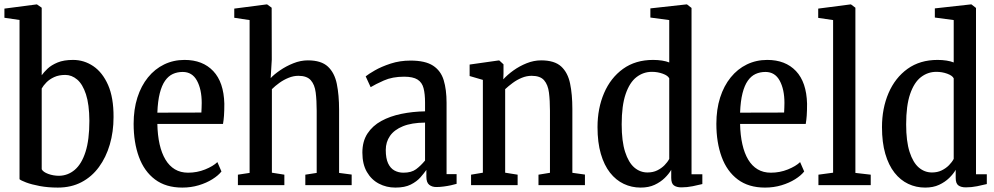

<svg xmlns="http://www.w3.org/2000/svg" viewBox="-30 -839 4506 870"><path d="M-10 -758.5V-800L135.5 -819H137.5L159 -804V-498Q168.5 -511.5 185.5 -527.8Q202.5 -544 230.8 -555.8Q259 -567.5 301 -567.5Q351 -567.5 392.8 -539.2Q434.5 -511 459.8 -453.8Q485 -396.5 484.5 -308.5Q484.5 -242 467.5 -184Q450.5 -126 418.2 -82Q386 -38 339.2 -13.5Q292.5 11 232 11Q187.5 11 150.2 4Q113 -3 88.5 -12.2Q64 -21.5 58.5 -27V-748.5ZM266 -499.5Q237 -499.5 215.8 -489.8Q194.5 -480 180.5 -465.8Q166.5 -451.5 159 -438V-72Q165.5 -59.5 188.5 -51Q211.5 -42.5 237.5 -42.5Q277.5 -43 308.8 -69.5Q340 -96 357.5 -150.8Q375 -205.5 375 -291.5Q374.5 -366 359.5 -411.8Q344.5 -457.5 319.8 -478.5Q295 -499.5 266 -499.5Z M796 11Q721.5 11 672.5 -25.8Q623.5 -62.5 599.5 -128Q575.5 -193.5 575.5 -278Q575.5 -343.5 592.5 -396.8Q609.5 -450 640.5 -488.2Q671.5 -526.5 713.8 -547Q756 -567.5 806 -567.5Q888.5 -567.5 936.2 -517Q984 -466.5 986.5 -369Q986.5 -336.5 985 -315.5Q983.5 -294.5 980.5 -277.5H683Q684 -226.5 693.2 -185.5Q702.5 -144.5 719.8 -115.8Q737 -87 762.5 -71.8Q788 -56.5 822.5 -56.5Q863 -56.5 899.5 -71.2Q936 -86 955 -104.5L973.5 -62Q959 -43.5 932.2 -26.8Q905.5 -10 870.5 0.5Q835.5 11 796 11ZM683 -328.5 882.5 -329Q883 -341 883.5 -351.5Q884 -362 884 -372.5Q884 -434 862.5 -473.5Q841 -513 798 -513Q773.5 -513 753.2 -503.8Q733 -494.5 718 -473.2Q703 -452 694 -416.5Q685 -381 683 -328.5Z M1101 -55.5V-748L1031.5 -758.5V-800L1177.5 -819H1180.5L1201 -804L1201.5 -569L1196.5 -485Q1211.5 -501.5 1238.8 -520.2Q1266 -539 1299 -552.2Q1332 -565.5 1365 -565.5Q1425.5 -565.5 1455.8 -537.2Q1486 -509 1496.2 -458.8Q1506.5 -408.5 1506.5 -341V-55.5L1563.5 -48V0H1353.5V-47.5L1405 -55.5V-337Q1405 -384 1400.5 -419.8Q1396 -455.5 1378.2 -475.5Q1360.5 -495.5 1322 -495.5Q1300 -495.5 1277.8 -486.5Q1255.5 -477.5 1236 -463.5Q1216.5 -449.5 1202 -435V-56.5L1258.5 -47.5V0H1048V-47.5Z M1761.5 11Q1721 11 1687 -6.8Q1653 -24.5 1632.5 -59.8Q1612 -95 1612 -147.5Q1612 -198.5 1635 -233.8Q1658 -269 1697.8 -290.8Q1737.5 -312.5 1788.5 -323Q1839.5 -333.5 1896 -334.5V-374Q1896 -413.5 1889.2 -439.5Q1882.5 -465.5 1862 -478.5Q1841.5 -491.5 1801 -491.5Q1748 -491.5 1709.2 -474.2Q1670.5 -457 1649.5 -444L1627 -493Q1639 -503 1668.5 -520Q1698 -537 1740 -550.8Q1782 -564.5 1830 -564.5Q1897 -564.5 1932.2 -541.5Q1967.5 -518.5 1980.5 -475.8Q1993.5 -433 1993.5 -373V-50H2039V-6Q2029.5 -3 2013.5 0.5Q1997.5 4 1980 6.2Q1962.5 8.5 1947 8.5Q1927.5 8.5 1914.8 -1.8Q1902 -12 1902 -38.5V-69Q1891.5 -54 1875 -35.2Q1858.5 -16.5 1831.5 -2.8Q1804.5 11 1761.5 11ZM1798 -56.5Q1834 -56.5 1855 -72Q1876 -87.5 1896 -111.5V-283.5Q1835.5 -283 1796 -267Q1756.5 -251 1737.2 -223.2Q1718 -195.5 1718 -159.5Q1718 -121.5 1728.5 -99Q1739 -76.5 1757.2 -66.5Q1775.5 -56.5 1798 -56.5Z M2158 -56.5V-477L2098 -494.5V-546.5L2228.5 -565H2232.5L2251.5 -547.5V-506L2250.5 -479.5Q2269 -500 2296.5 -519.8Q2324 -539.5 2356.5 -552.5Q2389 -565.5 2422 -565.5Q2482.5 -565.5 2512.8 -537.8Q2543 -510 2553.2 -460.5Q2563.5 -411 2563.5 -345.5V-56L2620.5 -48V0H2410V-47.5L2462 -56V-337Q2462 -383.5 2457.5 -419.2Q2453 -455 2435.5 -475.2Q2418 -495.5 2379 -495.5Q2356.5 -495.5 2334.5 -486.5Q2312.5 -477.5 2293.2 -463.2Q2274 -449 2259 -435V-56.5L2315.5 -47.5V0H2104.5V-47.5Z M2873 11Q2832 11 2796.5 -5.8Q2761 -22.5 2734.2 -56.5Q2707.5 -90.5 2692.5 -142Q2677.5 -193.5 2677.5 -263Q2677.5 -348 2707.2 -417.2Q2737 -486.5 2793.2 -527Q2849.5 -567.5 2929.5 -567.5Q2951 -567.5 2970 -564.5Q2989 -561.5 3002.5 -556V-748L2917 -759.5V-801L3079.5 -819H3083L3103.5 -803V-49.5H3152.5V-5Q3134.5 -0.5 3108.8 4.8Q3083 10 3057.5 10Q3036 10 3023.8 1.2Q3011.5 -7.5 3011.5 -33V-69.5Q3001 -51 2982 -32.5Q2963 -14 2936.2 -1.5Q2909.5 11 2873 11ZM2904 -57.5Q2929 -57.5 2948.2 -67Q2967.5 -76.5 2981.2 -90.5Q2995 -104.5 3002.5 -119V-484Q2996.5 -496.5 2973.2 -505Q2950 -513.5 2924 -513.5Q2885 -513.5 2854 -489.5Q2823 -465.5 2805 -413Q2787 -360.5 2787 -275.5Q2787 -199 2802.5 -150.8Q2818 -102.5 2844.2 -80Q2870.5 -57.5 2904 -57.5Z M3436.5 11Q3362 11 3313 -25.8Q3264 -62.5 3240 -128Q3216 -193.5 3216 -278Q3216 -343.5 3233 -396.8Q3250 -450 3281 -488.2Q3312 -526.5 3354.2 -547Q3396.5 -567.5 3446.5 -567.5Q3529 -567.5 3576.8 -517Q3624.5 -466.5 3627 -369Q3627 -336.5 3625.5 -315.5Q3624 -294.5 3621 -277.5H3323.5Q3324.5 -226.5 3333.8 -185.5Q3343 -144.5 3360.2 -115.8Q3377.5 -87 3403 -71.8Q3428.5 -56.5 3463 -56.5Q3503.5 -56.5 3540 -71.2Q3576.5 -86 3595.5 -104.5L3614 -62Q3599.5 -43.5 3572.8 -26.8Q3546 -10 3511 0.5Q3476 11 3436.5 11ZM3323.5 -328.5 3523 -329Q3523.5 -341 3524 -351.5Q3524.5 -362 3524.5 -372.5Q3524.5 -434 3503 -473.5Q3481.5 -513 3438.5 -513Q3414 -513 3393.8 -503.8Q3373.5 -494.5 3358.5 -473.2Q3343.5 -452 3334.5 -416.5Q3325.5 -381 3323.5 -328.5Z M3745 -56.5V-748L3677.5 -758V-800L3823.5 -819H3826L3846 -804V-55.5L3915.5 -47.5V0H3678.5V-47.5Z M4162 11Q4121 11 4085.5 -5.8Q4050 -22.5 4023.2 -56.5Q3996.5 -90.5 3981.5 -142Q3966.5 -193.5 3966.5 -263Q3966.5 -348 3996.2 -417.2Q4026 -486.5 4082.2 -527Q4138.5 -567.5 4218.5 -567.5Q4240 -567.5 4259 -564.5Q4278 -561.5 4291.5 -556V-748L4206 -759.5V-801L4368.5 -819H4372L4392.5 -803V-49.5H4441.5V-5Q4423.5 -0.5 4397.8 4.8Q4372 10 4346.5 10Q4325 10 4312.8 1.2Q4300.5 -7.5 4300.5 -33V-69.5Q4290 -51 4271 -32.5Q4252 -14 4225.2 -1.5Q4198.5 11 4162 11ZM4193 -57.5Q4218 -57.5 4237.2 -67Q4256.5 -76.5 4270.2 -90.5Q4284 -104.5 4291.5 -119V-484Q4285.5 -496.5 4262.2 -505Q4239 -513.5 4213 -513.5Q4174 -513.5 4143 -489.5Q4112 -465.5 4094 -413Q4076 -360.5 4076 -275.5Q4076 -199 4091.5 -150.8Q4107 -102.5 4133.2 -80Q4159.5 -57.5 4193 -57.5Z"/></svg>

Font: Merriweather 24pt SemiCondensed
Style: Regular
Weight: 400
Width: 4
Designer: Eben Sorkin
Foundry: Eben Sorkin
Version: Version 2.100